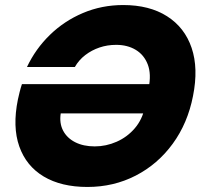

<svg xmlns="http://www.w3.org/2000/svg" viewBox="-20 -734 799 762"><path d="M570 -385Q581 -440 566.5 -478Q552 -516 519 -536Q486 -556 441 -556Q406 -556 375 -545.5Q344 -535 318.5 -515.5Q293 -496 277 -468H87Q121 -540 178 -595.5Q235 -651 309.5 -682.5Q384 -714 469 -714Q573 -714 643 -669.5Q713 -625 740.5 -544Q768 -463 746 -353Q725 -245 665.5 -163.5Q606 -82 518.5 -37Q431 8 327 8Q223 8 153.5 -33.5Q84 -75 56.5 -153Q29 -231 51 -339Q54 -353 58 -369Q62 -385 67 -400H596L573 -284H221Q215 -245 230.5 -215.5Q246 -186 278.5 -169.5Q311 -153 356 -153Q401 -153 443 -171.5Q485 -190 515 -225Q545 -260 555 -309Z"/></svg>

Font: Albert Sans Black
Style: Italic
Weight: 900
Italic angle: -11.25°
Designer: Andreas Rasmussen
Foundry: a.Foundry
Version: Version 1.025